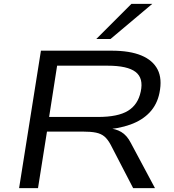

<svg xmlns="http://www.w3.org/2000/svg" viewBox="-20 -965 891 985"><path d="M78 0 190 -705H553Q646 -705 705 -680.5Q764 -656 788.5 -608.5Q813 -561 798 -488Q786 -429 748 -388.5Q710 -348 649 -326Q588 -304 505 -299L513 -308L534 -307Q573 -305 602 -288Q631 -271 651 -232L775 0H663L548 -222Q533 -250 516 -264.5Q499 -279 472.5 -284.5Q446 -290 402 -290H221L175 0ZM232 -365H483Q585 -365 636.5 -396.5Q688 -428 702 -495Q717 -564 675.5 -596Q634 -628 532 -628H273ZM474 -765 654 -945H761L547 -765Z"/></svg>

Font: Nunito Sans 10pt Expanded
Style: Italic
Weight: 400
Width: 7
Italic angle: -9°
Designer: Vernon Adams
Foundry: Vernon Adams
Version: Version 3.101;gftools[0.9.27]